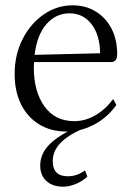

<svg xmlns="http://www.w3.org/2000/svg" viewBox="-20 -482 496 721"><path d="M231 12Q171 12 127 -15Q83 -42 59 -90.5Q35 -139 35 -204Q35 -277 65 -335.5Q95 -394 144.5 -428Q194 -462 253 -462Q302 -462 340 -438.5Q378 -415 399 -374Q420 -333 420 -279Q420 -261 413 -255Q406 -249 399 -249H108Q107 -239 107 -228Q107 -138 147 -82.5Q187 -27 259 -27Q300 -27 338 -49Q376 -71 405 -110L417 -88Q385 -42 335 -15Q285 12 231 12ZM241 -432Q190 -432 154.5 -391.5Q119 -351 110 -276L356 -282Q355 -351 323.5 -391.5Q292 -432 241 -432ZM217 219Q177 219 154 197.5Q131 176 131 140Q131 95 166.5 59.5Q202 24 280 -10L294 0Q234 26 206 56Q178 86 178 123Q178 180 235 180Q269 180 299 158L308 181Q292 197 266.5 208Q241 219 217 219Z"/></svg>

Font: Petrona Light
Style: Regular
Weight: 300
Designer: Ringo R. Seeber
Foundry: Ringo R. Seeber
Version: Version 2.001; ttfautohint (v1.8.3)